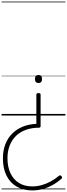

<svg xmlns="http://www.w3.org/2000/svg" viewBox="-20 -1468 851 2440"><path d="M469 -285Q484 -285 490 -280.5Q496 -276 496 -264V134Q496 144 491 149.5Q486 155 476 155Q386 155 312 181Q238 207 185 257.5Q132 308 103.5 380.5Q75 453 75 544Q75 654 113.5 734.5Q152 815 222.5 858Q293 901 391 901Q450 901 508 885Q566 869 622.5 839Q679 809 731 765Q738 759 745 760.5Q752 762 760 770Q768 780 769 788Q770 796 762 802Q709 850 648 883.5Q587 917 522.5 934.5Q458 952 391 952Q276 952 191.5 903Q107 854 62 762.5Q17 671 17 544Q17 447 47 368Q77 289 133 232Q189 175 267.5 142.5Q346 110 442 106V-264Q442 -276 448.5 -280.5Q455 -285 469 -285ZM469 -515Q492 -515 503 -502.5Q514 -490 514 -464Q514 -439 503 -426Q492 -413 469 -413Q447 -413 435.5 -426Q424 -439 424 -464Q424 -490 435.5 -502.5Q447 -515 469 -515ZM0 928H811V938H0ZM0 -20H811V0H0ZM0 -505H811V-500H0ZM0 -1448H811V-1438H0Z"/></svg>

Font: Playwrite ID Guides
Style: Regular
Weight: 400
Designer: Veronika Burian, José Scaglione
Foundry: TypeTogether
Version: Version 1.003